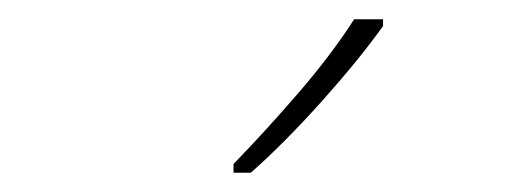

<svg xmlns="http://www.w3.org/2000/svg" viewBox="-20 -785 540 199"><path d="M240 -606Q275 -637 313.5 -680Q352 -723 377 -758V-765H347Q324 -729 290 -689.5Q256 -650 222 -615V-606Z"/></svg>

Font: Noto Sans Mono UI Condensed Thin
Style: Regular
Weight: 250
Width: 3
Designer: Monotype Design team
Foundry: Monotype Imaging Inc.
Version: 1.000